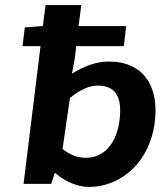

<svg xmlns="http://www.w3.org/2000/svg" viewBox="-20 -726 638 758"><path d="M452 -252C439 -150 383 -103 320 -103C292 -103 260 -111 227 -138L256 -339C296 -372 332 -388 366 -388C438 -388 463 -341 452 -252ZM469 -544 478 -623H290L301 -706H160L149 -623L78 -618L69 -544H140L73 0H182L197 -44C236 -10 284 12 332 12C455 12 571 -83 591 -244C609 -387 545 -483 410 -483C360 -483 312 -465 264 -435L275 -494L281 -544Z"/></svg>

Font: Falling Sky
Style: SeBdObl
Weight: 600
Designer: Paul D. Hunt
Foundry: Adobe Systems Incorporated
Version: Version 1.02